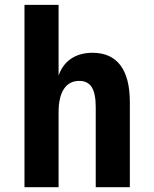

<svg xmlns="http://www.w3.org/2000/svg" viewBox="-20 -780 642 800"><path d="M82 0H224.1V-313C224.1 -395 253.4 -442.9 310.1 -442.9C357.9 -442.9 378.9 -409.2 378.9 -333V0H521V-355C521 -491.2 466.8 -560.1 365.7 -560.1C296.4 -560.1 245.1 -527.3 224.1 -464.8V-759.8H82Z"/></svg>

Font: Hack
Style: Bold
Weight: 700
Monospace: yes
Designer: Christopher Simpkins
Foundry: Christopher Simpkins
Version: Version 2.010